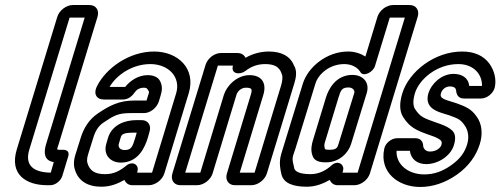

<svg xmlns="http://www.w3.org/2000/svg" viewBox="-20 -712 1991 764"><path d="M182 -25C113 -26 77 -54 97 -118L257 -642H317L163 -137C154 -106 154 -73 194 -67ZM336 -692H270C244 -692 216 -671 208 -645L47 -118C16 -17 85 25 168 25H180C201 25 222 7 228 -12L251 -88C257 -106 249 -116 231 -116H227C202 -116 206 -114 213 -137L368 -645C376 -671 362 -692 336 -692Z M612 -308 618 -328C624 -347 629 -368 616 -391C608 -406 589 -413 568 -413C530 -413 498 -391 478 -366H416C443 -413 506 -457 578 -457C652 -457 700 -404 681 -341L585 -25H526L527 -31C534 -55 509 -73 484 -54C457 -32 433 -19 398 -19C357 -19 337 -33 328 -63C324 -78 328 -89 334 -109L351 -163C360 -194 374 -212 390 -223C433 -252 449 -262 500 -262H553C578 -262 604 -283 612 -308ZM507 25H572C598 25 626 4 634 -22L731 -341C761 -440 687 -507 593 -507C494 -507 401 -441 365 -367C360 -357 357 -343 362 -333C368 -319 383 -316 395 -316H469C488 -316 504 -327 515 -343C522 -354 534 -363 553 -363C562 -363 565 -360 567 -357C576 -342 574 -349 568 -328L563 -312H515C454 -312 416 -292 370 -261C334 -237 313 -202 301 -163L284 -109C278 -91 269 -64 278 -37C291 7 328 31 383 31C418 31 447 20 475 4C480 15 490 25 507 25ZM544 -234H523C476 -234 426 -215 410 -164L403 -140C390 -96 419 -65 461 -65C533 -65 558 -131 568 -163L575 -188C583 -213 569 -234 544 -234ZM507 -184H524L518 -163C507 -127 502 -115 476 -115C456 -115 449 -128 453 -140L460 -164C463 -175 468 -184 507 -184Z M1101 -417C1106 -410 1104 -388 1098 -370L993 -25H934L1028 -335C1042 -382 1021 -413 973 -413C922 -413 882 -370 871 -335L777 -25H717L847 -451H907C897 -417 935 -413 957 -430C980 -448 1006 -457 1035 -457C1073 -457 1091 -445 1100 -421C1101 -420 1100 -418 1101 -417ZM925 -501H859C833 -501 806 -480 798 -454L666 -22C658 4 672 25 698 25H764C790 25 818 4 826 -22L921 -335C925 -348 939 -363 958 -363C982 -363 985 -358 978 -335L883 -22C875 4 889 25 915 25H980C1006 25 1034 4 1042 -22L1148 -370C1153 -387 1167 -424 1150 -451C1135 -489 1099 -507 1050 -507C1019 -507 986 -499 957 -482C952 -493 941 -501 925 -501Z M1350 -457C1379 -457 1402 -444 1413 -427C1424 -403 1465 -425 1472 -449L1531 -642H1591L1403 -25H1343L1345 -33C1352 -56 1325 -79 1297 -52C1278 -35 1250 -19 1216 -19C1169 -19 1154 -31 1151 -42C1140 -88 1143 -81 1156 -122L1235 -379C1246 -416 1290 -457 1350 -457ZM1324 25H1390C1416 25 1444 4 1452 -22L1642 -645C1650 -671 1636 -692 1610 -692H1544C1518 -692 1490 -671 1482 -645L1434 -487C1417 -498 1393 -507 1365 -507C1279 -507 1205 -444 1185 -379L1106 -122C1095 -87 1088 -68 1100 -18C1109 19 1150 31 1201 31C1235 31 1266 19 1292 4C1297 15 1307 25 1324 25ZM1440 -344C1452 -390 1418 -414 1383 -414C1315 -414 1287 -356 1277 -324L1225 -153C1221 -139 1215 -117 1223 -94C1230 -70 1253 -66 1277 -66C1330 -66 1366 -103 1377 -139ZM1390 -343 1327 -139C1323 -125 1319 -116 1292 -116C1279 -116 1274 -118 1273 -119C1269 -136 1270 -136 1275 -153L1327 -324C1336 -354 1341 -364 1367 -364C1384 -364 1392 -352 1390 -343Z M1898 -370H1847C1844 -403 1817 -418 1785 -418C1735 -418 1696 -377 1685 -342C1669 -289 1709 -272 1736 -263L1768 -253C1804 -240 1813 -236 1829 -213C1844 -192 1847 -165 1839 -138C1829 -105 1811 -80 1776 -55C1741 -30 1707 -18 1668 -18C1603 -18 1555 -59 1558 -112H1611C1615 -78 1641 -59 1676 -59C1723 -59 1773 -91 1786 -134C1793 -156 1794 -178 1780 -192C1769 -203 1753 -211 1731 -219L1711 -226C1667 -242 1652 -246 1631 -279C1624 -291 1622 -310 1631 -341C1648 -396 1717 -457 1804 -457C1863 -457 1899 -418 1898 -370ZM1691 -109C1675 -109 1666 -119 1664 -130C1664 -143 1658 -162 1633 -162H1560C1537 -162 1513 -142 1509 -120C1489 -27 1564 32 1652 32C1701 32 1751 16 1798 -17C1845 -50 1875 -93 1889 -138C1902 -179 1898 -220 1876 -249C1856 -278 1833 -288 1797 -301L1765 -311C1736 -320 1730 -327 1735 -342C1739 -355 1752 -368 1770 -368C1789 -368 1794 -360 1795 -352C1796 -338 1802 -320 1826 -320H1894C1919 -320 1944 -342 1949 -365C1956 -399 1946 -432 1928 -458C1904 -491 1867 -507 1819 -507C1708 -507 1607 -426 1581 -341C1569 -302 1569 -269 1585 -245C1610 -206 1636 -194 1680 -178L1700 -171C1718 -165 1731 -157 1735 -152C1736 -150 1740 -146 1736 -134C1733 -125 1718 -109 1691 -109Z"/></svg>

Font: DIN Rundschrift
Style: MittelKontKu
Weight: 400
Version: Version 1.027